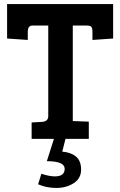

<svg xmlns="http://www.w3.org/2000/svg" viewBox="-20 -685 593 947"><path d="M218 -112V-559H140Q117 -559 117 -528V-488L15 -495V-665H538V-495L436 -488V-528Q436 -545 431 -552Q426 -559 407 -559H339V-88L418 -85V0H303L287 63Q329 66 354.5 87Q380 108 380 151.5Q380 195 343.5 218.5Q307 242 258 242Q209 242 168 224L184 172Q223 185 251 185Q299 185 299 147.5Q299 110 211 110L246 0H136V-81L189 -84Q218 -87 218 -112Z"/></svg>

Font: Bree Serif
Style: Regular
Weight: 400
Designer: Veronika Burian, Jos Scaglione
Foundry: TypeTogether
Version: Version 1.001